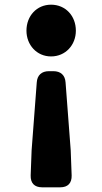

<svg xmlns="http://www.w3.org/2000/svg" viewBox="-20 -563 437 820"><path d="M137 -211 115 79 111 186C110 219 127 237 160 237H237C270 237 287 219 286 186L282 79L260 -211C258 -242 239 -259 208 -259H189C158 -259 139 -242 137 -211ZM93 -432C93 -371 137 -322 198 -322C260 -322 304 -371 304 -432C304 -495 260 -543 198 -543C137 -543 93 -495 93 -432Z"/></svg>

Font: コーポレート・ロゴ（ラウンド）ver3 Bold
Style: Regular
Weight: 700
Designer: [KANA_main] LOGOTYPE.JP [Source Han Sans] Ryoko NISHIZUKA 西塚涼子 (kana, bopomofo & ideographs); Paul D. Hunt (Latin, Greek
Version: Version 12.001;FEAKit 1.0